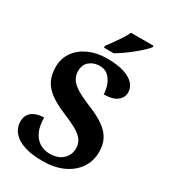

<svg xmlns="http://www.w3.org/2000/svg" viewBox="-223 -1042 1033 1163"><g transform="rotate(30 293.0 -460.5)"><path d="M264 10Q197 10 152 -2.5Q107 -15 80 -35.5Q53 -56 41.5 -81Q30 -106 30 -130Q30 -164 46 -184.5Q62 -205 88 -214Q114 -223 143 -223Q143 -166 160.5 -127.5Q178 -89 209 -69.5Q240 -50 280 -50Q339 -50 371.5 -81Q404 -112 404 -158Q404 -192 385.5 -216.5Q367 -241 330 -261.5Q293 -282 237 -305Q167 -334 126 -365.5Q85 -397 67.5 -435.5Q50 -474 50 -523Q50 -584 82 -629Q114 -674 169.5 -699Q225 -724 295 -724Q369 -724 416 -708.5Q463 -693 485.5 -667Q508 -641 508 -608Q508 -573 477.5 -549Q447 -525 385 -525Q385 -553 374.5 -585Q364 -617 341 -640Q318 -663 279 -663Q239 -663 209.5 -639.5Q180 -616 180 -571Q180 -543 193 -519Q206 -495 242 -471.5Q278 -448 345 -421Q414 -393 456 -363Q498 -333 517 -295.5Q536 -258 536 -209Q536 -145 502.5 -95.5Q469 -46 408 -18Q347 10 264 10ZM245 -784Q260 -803 278.5 -829Q297 -855 314.5 -882Q332 -909 342 -931H499V-921Q490 -908 468.5 -888Q447 -868 420 -846Q393 -824 365 -804.5Q337 -785 313 -771H245Z"/></g></svg>

Font: Noto Serif Gujarati
Style: Regular
Weight: 400
Designer: Universal Thirst, Indian Type Foundry and the Monotype Design Team
Foundry: Monotype Imaging Inc.
Version: Version 2.102